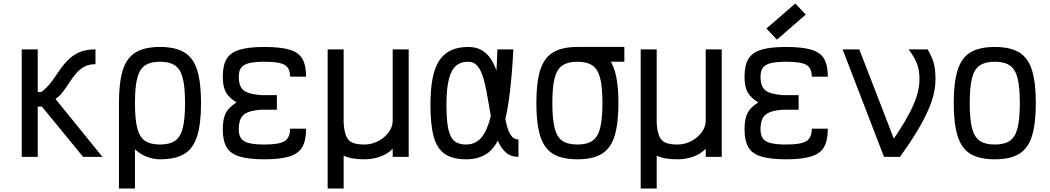

<svg xmlns="http://www.w3.org/2000/svg" viewBox="-20 -902 6040 1104"><path d="M105 0V-618H197V-373H217Q250 -397 273.5 -428.5Q297 -460 319 -493Q341 -526 368.5 -554.5Q396 -583 434 -600.5Q472 -618 529 -618V-533Q491 -533 464 -518Q437 -503 417 -479Q397 -455 379 -427.5Q361 -400 342 -374.5Q323 -349 299 -333L569 0H458L221 -289H197V0Z M900 14Q859 14 817 -3.5Q775 -21 740.5 -59.5Q706 -98 685 -159.5Q664 -221 664 -309Q664 -427 686 -498Q708 -569 759.5 -600.5Q811 -632 900 -632Q989 -632 1040.5 -600.5Q1092 -569 1114 -498Q1136 -427 1136 -309Q1136 -192 1114 -120.5Q1092 -49 1040.5 -17.5Q989 14 900 14ZM664 182V-308H756V182ZM900 -71Q955 -71 986.5 -92.5Q1018 -114 1031 -166Q1044 -218 1044 -309Q1044 -401 1031 -452.5Q1018 -504 986.5 -525.5Q955 -547 900 -547Q845 -547 813.5 -525.5Q782 -504 769 -452.5Q756 -401 756 -309Q756 -218 769 -166Q782 -114 813.5 -92.5Q845 -71 900 -71Z M1501 14Q1410 14 1357.5 -2Q1305 -18 1283 -55.5Q1261 -93 1261 -158Q1261 -218 1278 -251.5Q1295 -285 1340 -313Q1295 -341 1278 -373Q1261 -405 1261 -461Q1261 -526 1283 -563Q1305 -600 1357.5 -616Q1410 -632 1501 -632Q1592 -632 1644.5 -616.5Q1697 -601 1718.5 -564Q1740 -527 1740 -461H1648Q1648 -511 1616.5 -529Q1585 -547 1501 -547Q1445 -547 1412.5 -539Q1380 -531 1366.5 -512.5Q1353 -494 1353 -461Q1353 -425 1364.5 -402.5Q1376 -380 1404.5 -369.5Q1433 -359 1482 -355H1572V-271H1482Q1433 -268 1404.5 -256Q1376 -244 1364.5 -220.5Q1353 -197 1353 -158Q1353 -125 1366.5 -106Q1380 -87 1412.5 -79Q1445 -71 1501 -71Q1585 -71 1616.5 -90.5Q1648 -110 1648 -162H1740Q1740 -95 1718.5 -57Q1697 -19 1644.5 -2.5Q1592 14 1501 14Z M1864 182V-618H1956V-195Q1959 -147 1970.5 -119.5Q1982 -92 2007 -81.5Q2032 -71 2075 -71Q2105 -71 2134 -81.5Q2163 -92 2186.5 -111.5Q2210 -131 2224 -156Q2238 -181 2238 -210V-618H2330V0H2238V-47Q2219 -27 2193.5 -13.5Q2168 0 2137.5 7Q2107 14 2075 14Q2038 14 2008.5 9Q1979 4 1956 -7V182Z M2961 -100V0Q2919 0 2891.5 -23Q2864 -46 2846 -85Q2828 -124 2816 -172.5Q2804 -221 2795.5 -273Q2787 -325 2778 -374Q2769 -423 2756.5 -462Q2744 -501 2724 -524Q2704 -547 2673 -547Q2632 -548 2604 -525.5Q2576 -503 2561.5 -448.5Q2547 -394 2547 -298Q2547 -211 2557.5 -161.5Q2568 -112 2592.5 -91.5Q2617 -71 2660 -71Q2702 -71 2733.5 -96.5Q2765 -122 2787 -183.5Q2809 -245 2822 -351Q2835 -457 2840 -618H2932Q2922 -435 2904 -313.5Q2886 -192 2855 -119.5Q2824 -47 2776.5 -16.5Q2729 14 2660 14Q2583 14 2538 -16.5Q2493 -47 2474 -115.5Q2455 -184 2455 -298Q2455 -390 2468 -454Q2481 -518 2508 -557Q2535 -596 2576 -614Q2617 -632 2673 -632Q2723 -632 2756.5 -609.5Q2790 -587 2811 -549Q2832 -511 2844.5 -464Q2857 -417 2864 -366Q2871 -315 2877.5 -268Q2884 -221 2893.5 -183Q2903 -145 2919 -122.5Q2935 -100 2961 -100Z M3300 14Q3211 14 3159.5 -17.5Q3108 -49 3086 -120.5Q3064 -192 3064 -309Q3064 -427 3086 -498Q3108 -569 3159.5 -600.5Q3211 -632 3300 -632Q3367 -632 3412 -615Q3457 -598 3484 -560Q3511 -522 3523.5 -460Q3536 -398 3536 -309Q3536 -192 3514 -120.5Q3492 -49 3440.5 -17.5Q3389 14 3300 14ZM3300 -71Q3355 -71 3386.5 -92.5Q3418 -114 3431 -166Q3444 -218 3444 -309Q3444 -401 3431 -452.5Q3418 -504 3386.5 -525.5Q3355 -547 3300 -547Q3245 -547 3213.5 -525.5Q3182 -504 3169 -452.5Q3156 -401 3156 -309Q3156 -218 3169 -166Q3182 -114 3213.5 -92.5Q3245 -71 3300 -71ZM3300 -547V-632H3570V-547Z M3664 182V-618H3756V-195Q3759 -147 3770.5 -119.5Q3782 -92 3807 -81.5Q3832 -71 3875 -71Q3905 -71 3934 -81.5Q3963 -92 3986.5 -111.5Q4010 -131 4024 -156Q4038 -181 4038 -210V-618H4130V0H4038V-47Q4019 -27 3993.5 -13.5Q3968 0 3937.5 7Q3907 14 3875 14Q3838 14 3808.5 9Q3779 4 3756 -7V182Z M4501 14Q4410 14 4357.5 -2Q4305 -18 4283 -55.5Q4261 -93 4261 -158Q4261 -218 4278 -251.5Q4295 -285 4340 -313Q4295 -341 4278 -373Q4261 -405 4261 -461Q4261 -526 4283 -563Q4305 -600 4357.5 -616Q4410 -632 4501 -632Q4592 -632 4644.5 -616.5Q4697 -601 4718.5 -564Q4740 -527 4740 -461H4648Q4648 -511 4616.5 -529Q4585 -547 4501 -547Q4445 -547 4412.5 -539Q4380 -531 4366.5 -512.5Q4353 -494 4353 -461Q4353 -425 4364.5 -402.5Q4376 -380 4404.5 -369.5Q4433 -359 4482 -355H4572V-271H4482Q4433 -268 4404.5 -256Q4376 -244 4364.5 -220.5Q4353 -197 4353 -158Q4353 -125 4366.5 -106Q4380 -87 4412.5 -79Q4445 -71 4501 -71Q4585 -71 4616.5 -90.5Q4648 -110 4648 -162H4740Q4740 -95 4718.5 -57Q4697 -19 4644.5 -2.5Q4592 14 4501 14ZM4447 -674 4387 -738 4553 -882 4613 -818Z M5063 0 4825 -618H4921L5155 -13V0ZM5155 0 5101 -78Q5148 -145 5180 -199Q5212 -253 5231.5 -297.5Q5251 -342 5259 -378.5Q5267 -415 5267 -447Q5267 -495 5254 -532Q5241 -569 5205 -618H5314Q5340 -574 5349.5 -537.5Q5359 -501 5359 -447Q5359 -406 5349 -362Q5339 -318 5315.5 -265Q5292 -212 5253 -147Q5214 -82 5155 0Z M5700 14Q5611 14 5559.5 -17.5Q5508 -49 5486 -120.5Q5464 -192 5464 -309Q5464 -427 5486 -498Q5508 -569 5559.5 -600.5Q5611 -632 5700 -632Q5789 -632 5840.5 -600.5Q5892 -569 5914 -498Q5936 -427 5936 -309Q5936 -192 5914 -120.5Q5892 -49 5840.5 -17.5Q5789 14 5700 14ZM5700 -71Q5755 -71 5786.5 -92.5Q5818 -114 5831 -166Q5844 -218 5844 -309Q5844 -401 5831 -452.5Q5818 -504 5786.5 -525.5Q5755 -547 5700 -547Q5645 -547 5613.5 -525.5Q5582 -504 5569 -452.5Q5556 -401 5556 -309Q5556 -218 5569 -166Q5582 -114 5613.5 -92.5Q5645 -71 5700 -71Z"/></svg>

Font: Victor Mono SemiBold
Style: Regular
Weight: 600
Monospace: yes
Designer: Rune Bjørnerås
Version: Version 1.561;gftools[0.9.30]